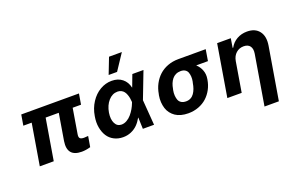

<svg xmlns="http://www.w3.org/2000/svg" viewBox="-114 -1241 2916 1901"><g transform="rotate(-20 1344.0 -291.0)"><path d="M717 -545.5 698.2 -433.9H610.1L566.4 -170.8Q561.1 -139.6 572.8 -127.8Q584.5 -116.1 615.1 -116.1Q627.1 -116.1 658.4 -119L639.6 -7.8Q591.3 6.4 547.2 6.4Q392.4 6.4 416.9 -152.7L463.8 -433.9H325.3L252.8 0H105.8L178.3 -433.9H90.2L109 -545.5Z M980.8 11.4Q928.6 11 887.1 -10.7Q845.5 -32.3 820.5 -71Q795.5 -109.7 785.7 -163.4Q775.9 -217 787.3 -280.9Q800.1 -360.1 840.9 -422.4Q881.7 -484.7 939.8 -518.6Q997.9 -552.6 1062.9 -552.6Q1130 -552.6 1173.8 -516.9Q1217.7 -481.2 1230.8 -421.2H1232.6L1279.5 -545.5H1396.7L1291.5 -271.3L1289.4 -266L1309.7 0H1191.8L1187.5 -120L1185.4 -119.7Q1163.4 -79.9 1134.8 -51.1Q1106.2 -22.4 1066.4 -5.3Q1026.6 11.7 980.8 11.4ZM1181.5 -285.9Q1180 -307.9 1176.8 -326.9Q1173.7 -345.9 1166.4 -365.9Q1159.1 -386 1148.4 -400Q1137.8 -414.1 1120.6 -423.1Q1103.3 -432.2 1081.3 -432.2Q1025.6 -432.2 984.6 -385.7Q943.5 -339.1 931.1 -265.6Q920.5 -197.8 941.9 -154.7Q963.4 -111.5 1009.2 -111.5Q1037.6 -111.5 1065.3 -127.3Q1093 -143.1 1114.3 -168.3Q1135.7 -193.5 1151.6 -221.1Q1167.6 -248.6 1177.6 -275.9ZM1055.8 -616.8 1121.1 -785.5H1256.4L1144.5 -616.8Z M1454.9 -258.5 1457.7 -269.9Q1467 -325.3 1491.8 -372.3Q1516.7 -419.4 1554.5 -454.2Q1592.3 -489 1644.5 -508.7Q1696.7 -528.4 1757.5 -528.4H2046.2L2026.6 -409.4H1902.7Q1936.1 -379.6 1952.2 -337.4Q1968.4 -295.1 1960.6 -248.6L1959.2 -238.6Q1950.6 -186.1 1926.5 -140.8Q1902.3 -95.5 1865.6 -62Q1828.8 -28.4 1778.2 -9.2Q1727.6 9.9 1669.4 9.9Q1628.6 9.9 1594.1 0.7Q1559.7 -8.5 1534.4 -25.7Q1509.2 -43 1490.6 -67.1Q1471.9 -91.3 1462.5 -121.1Q1453.1 -150.9 1450.6 -185.7Q1448.2 -220.5 1454.9 -258.5ZM1607.6 -269.9 1604.8 -258.5Q1598.7 -227.6 1600.9 -200.3Q1603 -172.9 1611.3 -152.7Q1619.7 -132.5 1639.4 -120.7Q1659.1 -109 1688.9 -109Q1715.9 -109 1737.4 -120.6Q1758.9 -132.1 1773.4 -153.1Q1788 -174 1797.4 -200.1Q1806.8 -226.2 1812.1 -258.5L1815 -269.9Q1820.7 -298.3 1818.9 -323.5Q1817.1 -348.7 1809.5 -367.9Q1801.8 -387.1 1783.6 -398.3Q1765.3 -409.4 1737.9 -409.4Q1709.5 -409.4 1686.4 -398.4Q1663.4 -387.4 1647.7 -367.7Q1632.1 -348 1622.3 -323.7Q1612.6 -299.4 1607.6 -269.9Z M2285.5 -315.3 2233 0H2082L2172.9 -545.5H2316.8L2301.1 -449.2H2307.2Q2333.5 -497.9 2381 -525.2Q2428.6 -552.6 2488.6 -552.6Q2574.6 -552.6 2616.5 -497.5Q2658.4 -442.5 2642.8 -347.3L2550.4 204.5H2399.1L2486.9 -320.3Q2495 -370.4 2474.3 -398.6Q2453.5 -426.8 2407.7 -426.8Q2361.2 -426.8 2327.8 -397Q2294.4 -367.2 2285.5 -315.3Z"/></g></svg>

Font: Karasuma Gothic
Style: Bold Italic
Weight: 700
Italic angle: 9.39998°
Designer: Rasmus Andersson / Ryoko Nishizuka
Foundry: Genbu
Version: Version 1.00